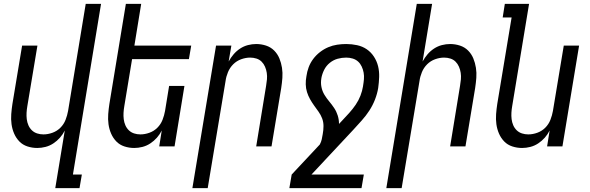

<svg xmlns="http://www.w3.org/2000/svg" viewBox="-20 -755 3040 990"><path d="M265 215 314 -82Q304 -62 289 -45Q274 -28 255 -15.5Q236 -3 214.5 2.5Q193 8 172 8Q146 8 121.5 0Q97 -8 80 -25.5Q63 -43 53 -66Q43 -89 39.5 -114.5Q36 -140 38 -166.5Q40 -193 44 -219L94 -520H173L121 -208Q118 -191 117 -174Q116 -157 118 -140.5Q120 -124 126.5 -109Q133 -94 144.5 -83Q156 -72 171.5 -67Q187 -62 204 -62Q227 -62 250.5 -70.5Q274 -79 291.5 -96.5Q309 -114 318 -137Q327 -160 331 -183L422 -735H501L356 145H402L390 215Z M672 8Q646 8 621.5 0Q597 -8 580 -25.5Q563 -43 553 -66Q543 -89 539.5 -114.5Q536 -140 538 -166.5Q540 -193 544 -219L629 -735H708L673 -520H966L954 -450H661L621 -208Q618 -191 617 -174Q616 -157 618 -140.5Q620 -124 626.5 -109Q633 -94 644.5 -83Q656 -72 671.5 -67Q687 -62 704 -62Q727 -62 750.5 -70.5Q774 -79 791.5 -96.5Q809 -114 818 -137Q827 -160 831 -183L852 -312H931L880 0H801L814 -82Q804 -62 789 -45Q774 -28 755 -15.5Q736 -3 714.5 2.5Q693 8 672 8Z M972 215 1094 -520H1173L1159 -438Q1170 -458 1184.5 -475Q1199 -492 1218 -504.5Q1237 -517 1258.5 -522.5Q1280 -528 1301 -528Q1327 -528 1351.5 -520Q1376 -512 1393.5 -494.5Q1411 -477 1420.5 -454Q1430 -431 1434 -405.5Q1438 -380 1436 -353.5Q1434 -327 1430 -301L1380 0H1301L1352 -312Q1355 -329 1356.5 -346Q1358 -363 1355.5 -379.5Q1353 -396 1346.5 -411Q1340 -426 1329 -437Q1318 -448 1302.5 -453Q1287 -458 1270 -458Q1247 -458 1223.5 -449.5Q1200 -441 1182.5 -423.5Q1165 -406 1155.5 -383Q1146 -360 1143 -337L1051 215Z M1844 215H1472L1484 145L1629 -10Q1636 -23 1639 -36.5Q1642 -50 1644 -63Q1648 -84 1648 -105Q1648 -126 1641 -144.5Q1634 -163 1622.5 -179Q1611 -195 1599.5 -211Q1588 -227 1578.5 -244Q1569 -261 1563 -280Q1557 -299 1556.5 -320Q1556 -341 1560 -362Q1563 -385 1571.5 -408Q1580 -431 1595 -451Q1610 -471 1630 -486.5Q1650 -502 1672.5 -511.5Q1695 -521 1718.5 -524.5Q1742 -528 1765 -528Q1794 -528 1821.5 -522Q1849 -516 1871 -501Q1893 -486 1908 -463Q1923 -440 1929.5 -413.5Q1936 -387 1935 -358Q1934 -329 1930 -301Q1925 -271 1913.5 -241.5Q1902 -212 1884.5 -185Q1867 -158 1845 -133.5Q1823 -109 1801 -85L1586 145H1856ZM1728 -116 1744 -133Q1763 -153 1781 -173Q1799 -193 1814 -215Q1829 -237 1838.5 -261.5Q1848 -286 1852 -311V-312Q1855 -329 1856.5 -346.5Q1858 -364 1855 -380.5Q1852 -397 1845 -412Q1838 -427 1826.5 -437.5Q1815 -448 1799 -453Q1783 -458 1765 -458Q1743 -458 1721 -452Q1699 -446 1680.5 -431Q1662 -416 1651.5 -395Q1641 -374 1637 -352V-351Q1633 -328 1637.5 -306Q1642 -284 1653 -266Q1664 -248 1677.5 -232Q1691 -216 1703 -198Q1715 -180 1721.5 -159Q1728 -138 1728 -116Z M1972 215 2129 -735H2208L2159 -438Q2170 -458 2184.5 -475Q2199 -492 2218 -504.5Q2237 -517 2258.5 -522.5Q2280 -528 2301 -528Q2327 -528 2351.5 -520Q2376 -512 2393.5 -494.5Q2411 -477 2420.5 -454Q2430 -431 2434 -405.5Q2438 -380 2436 -353.5Q2434 -327 2430 -301L2380 0H2301L2352 -312Q2355 -329 2356.5 -346Q2358 -363 2355.5 -379.5Q2353 -396 2346.5 -411Q2340 -426 2329 -437Q2318 -448 2302.5 -453Q2287 -458 2270 -458Q2247 -458 2223.5 -449.5Q2200 -441 2182.5 -423.5Q2165 -406 2155.5 -383Q2146 -360 2143 -337L2051 215Z M2672 8Q2646 8 2621.5 0Q2597 -8 2580 -25.5Q2563 -43 2553 -66Q2543 -89 2539.5 -114.5Q2536 -140 2538 -166.5Q2540 -193 2544 -219L2618 -665H2572L2583 -735H2708L2621 -208Q2618 -191 2617 -174Q2616 -157 2618 -140.5Q2620 -124 2626.5 -109Q2633 -94 2644.5 -83Q2656 -72 2671.5 -67Q2687 -62 2704 -62Q2727 -62 2750.5 -70.5Q2774 -79 2791.5 -96.5Q2809 -114 2818 -137Q2827 -160 2831 -183L2887 -520H2966L2880 0H2801L2814 -82Q2804 -62 2789 -45Q2774 -28 2755 -15.5Q2736 -3 2714.5 2.5Q2693 8 2672 8Z"/></svg>

Font: Iosevka Term Curly
Style: Italic
Weight: 400
Italic angle: -9°
Designer: Belleve Invis
Foundry: Belleve Invis
Version: Version 32.3.0